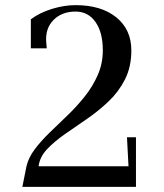

<svg xmlns="http://www.w3.org/2000/svg" viewBox="-20 -727 640 747"><path d="M67 0 83 -80Q91 -114 115 -146Q139 -178 173 -211Q207 -244 243 -278.5Q279 -313 310 -352Q341 -391 360.5 -435.5Q380 -480 380 -531Q380 -601 351.5 -641.5Q323 -682 274 -682Q220 -682 187.5 -648.5Q155 -615 160 -561L162 -539H100V-652Q135 -678 182.5 -692.5Q230 -707 274 -707Q374 -707 432.5 -659.5Q491 -612 491 -531Q491 -467 466.5 -418.5Q442 -370 402.5 -332.5Q363 -295 318.5 -264.5Q274 -234 233 -205.5Q192 -177 163.5 -147Q135 -117 130 -80H480L474 -193H509V0Z"/></svg>

Font: Bentinck
Style: Regular
Weight: 400
Designer: Jörg Drees
Foundry: Jörg Drees
Version: Version 1.000; ttfautohint (v1.8.4.7-5d5b)